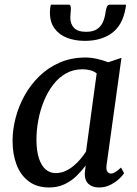

<svg xmlns="http://www.w3.org/2000/svg" viewBox="-20 -818 607 848"><path d="M451 -91.5Q447.5 -68.5 454.2 -60Q461 -51.5 470 -51.5Q479 -51.5 489.5 -58Q500 -64.5 514.5 -78L528 -53Q524 -45.5 508.8 -30.5Q493.5 -15.5 470 -2.8Q446.5 10 417 10Q388.5 10 371 -5.5Q353.5 -21 354.5 -55L358.5 -87.5Q341.5 -64 318.5 -41.5Q295.5 -19 265.5 -4.5Q235.5 10 197 10Q143 10 107 -17Q71 -44 53.2 -90.5Q35.5 -137 35.5 -196Q35.5 -245.5 49 -297.5Q62.5 -349.5 89 -397Q115.5 -444.5 154.5 -482.2Q193.5 -520 244.5 -542Q295.5 -564 358.5 -564Q382 -564 409.5 -557.8Q437 -551.5 458 -543L516.5 -562.5ZM407 -494Q394.5 -503.5 378.5 -507.8Q362.5 -512 344.5 -512Q304 -512 271.5 -493.8Q239 -475.5 214.8 -443.8Q190.5 -412 174 -371.8Q157.5 -331.5 149.2 -287.2Q141 -243 141 -200.5Q141 -152 151.8 -119.2Q162.5 -86.5 181.5 -70Q200.5 -53.5 225.5 -53.5Q248.5 -53.5 268.5 -62.5Q288.5 -71.5 305.5 -85.8Q322.5 -100 336.2 -116.5Q350 -133 360 -149ZM283 -797.5Q289.5 -797.5 291.5 -791.8Q293.5 -786 293 -777Q293 -769 291.8 -759Q290.5 -749 290.5 -741Q290.5 -712 307 -694.8Q323.5 -677.5 360 -677.5Q391 -677.5 408.8 -689.5Q426.5 -701.5 435 -721.5Q443.5 -741.5 446.5 -766Q448 -777.5 452 -787.5Q456 -797.5 465 -797.5H536Q536 -794 536 -790.2Q536 -786.5 534.5 -781.5Q521.5 -706.5 474.2 -672Q427 -637.5 355 -637.5Q311 -637.5 276 -651Q241 -664.5 220.5 -692.8Q200 -721 200.5 -765Q200.5 -773 201.5 -781.2Q202.5 -789.5 204.5 -797.5Z"/></svg>

Font: Merriweather 28pt
Style: Italic
Weight: 400
Italic angle: -7.8°
Version: Version 2.101